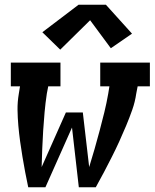

<svg xmlns="http://www.w3.org/2000/svg" viewBox="-20 -796 657 816"><path d="M100 0Q93 -32 87 -64.5Q81 -97 75.5 -129.5Q70 -162 65.5 -195Q61 -228 58 -261.5Q55 -295 54.5 -329Q54 -363 60 -398L65 -429H26V-530H237V-429H185L179 -398Q173 -358 169.5 -319Q166 -280 163.5 -241Q161 -202 159.5 -163Q158 -124 157 -86L260 -318H332L359 -86Q371 -124 382 -163Q393 -202 403.5 -241Q414 -280 423.5 -319Q433 -358 440 -398L445 -429H406V-530H617V-429H565L559 -398Q554 -363 542 -329Q530 -295 516 -261.5Q502 -228 487 -195Q472 -162 455.5 -129.5Q439 -97 422 -64.5Q405 -32 387 0H315L286 -254L173 0ZM236 -585 160 -659 314 -776H430L541 -653L451 -591L363 -710Z"/></svg>

Font: Iosevka Curly Slab ExObl
Style: Bold
Weight: 700
Width: 7
Italic angle: -9°
Monospace: yes
Designer: Belleve Invis
Foundry: Belleve Invis
Version: Version 11.0.0; ttfautohint (v1.8.3)